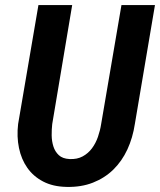

<svg xmlns="http://www.w3.org/2000/svg" viewBox="-20 -731 634 761"><path d="M594.2 -710.9 514.6 -240.2Q506.3 -185.1 484.9 -138.7Q463.4 -92.3 429.2 -58.8Q395 -25.4 348.4 -7.1Q301.8 11.2 243.7 9.8Q189.9 8.8 151.1 -11.5Q112.3 -31.7 88.4 -65.7Q64.5 -99.6 55.2 -144.5Q45.9 -189.5 51.8 -239.3L132.3 -710.9H266.1L187 -239.3Q184.6 -218.3 184.8 -194.6Q185.1 -170.9 191.7 -150.4Q198.2 -129.9 213.1 -116Q228 -102.1 255.4 -100.6Q285.6 -99.1 307.6 -111.1Q329.6 -123 344.5 -143.1Q359.4 -163.1 368.2 -188.5Q377 -213.9 380.9 -239.3L461.4 -710.9Z"/></svg>

Font: TypoPRO Roboto Mono
Style: Bold Italic
Weight: 700
Designer: Google
Version: Version 2.000986; 2015; ttfautohint (v1.3)